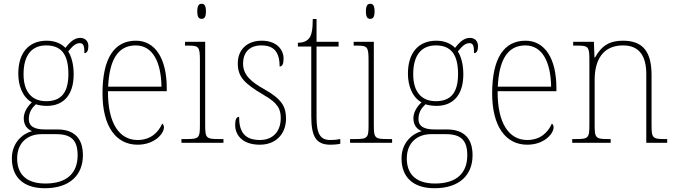

<svg xmlns="http://www.w3.org/2000/svg" viewBox="-20 -758 3587 1019"><path d="M218 241C350 241 420 171 420 66C420 -22 376 -71 284 -71H219C170 -71 133 -83 133 -126C133 -163 150 -186 171 -205C181 -199 213 -196 228 -196C323 -196 371 -261 371 -363C371 -420 358 -460 342 -485C365 -513 381 -529 404 -529C423 -529 428 -514 428 -476C442 -476 449 -490 449 -513C449 -537 435 -557 405 -557C370 -557 345 -526 327 -504C306 -526 272 -542 228 -542C132 -542 77 -477 77 -367C77 -303 100 -242 149 -215C133 -200 106 -168 106 -131C106 -92 126 -72 150 -62C101 -49 43 -2 43 83C43 179 101 241 218 241ZM225 -221C152 -221 105 -267 105 -364C105 -472 154 -517 225 -517C301 -517 343 -475 343 -365C343 -262 301 -221 225 -221ZM221 216C107 216 71 154 71 83C71 -1 127 -46 200 -46H278C357 -46 392 -15 392 66C392 159 337 216 221 216Z M710 10C801 10 850 -49 850 -82C850 -93 846 -98 841 -102C820 -55 780 -15 710 -15C615 -15 552 -101 553 -274H865V-290C865 -447 804 -542 701 -542C588 -542 524 -451 524 -262C524 -87 596 10 710 10ZM837 -298H554C560 -432 601 -517 700 -517C791 -517 835 -428 837 -298Z M1050 -658C1064 -658 1073 -666 1073 -698C1073 -729 1064 -738 1050 -738C1036 -738 1027 -729 1027 -698C1027 -666 1036 -658 1050 -658ZM943 0H1166V-20H1142C1074 -20 1069 -25 1069 -95V-536H962V-516H976C1035 -516 1041 -511 1041 -438V-95C1041 -25 1036 -20 968 -20H943Z M1359 10C1442 10 1498 -45 1498 -129C1498 -189 1478 -231 1385 -283C1310 -325 1270 -361 1270 -421C1270 -475 1300 -517 1367 -517C1430 -517 1464 -486 1464 -405C1479 -405 1485 -420 1485 -447C1485 -495 1448 -542 1369 -542C1290 -542 1242 -493 1242 -422C1242 -351 1275 -316 1378 -255C1456 -211 1470 -178 1470 -131C1470 -63 1431 -15 1359 -15C1276 -15 1249 -61 1249 -138C1235 -138 1228 -124 1228 -94C1228 -50 1258 10 1359 10Z M1734 10C1750 10 1767 9 1786 5V-20C1766 -16 1753 -15 1733 -15C1682 -15 1660 -44 1660 -135V-511H1777V-536H1660V-657H1640C1640 -599 1633 -567 1618 -552C1607 -539 1587 -531 1561 -531V-511H1632V-141C1632 -29 1660 10 1734 10Z M1945 -658C1959 -658 1968 -666 1968 -698C1968 -729 1959 -738 1945 -738C1931 -738 1922 -729 1922 -698C1922 -666 1931 -658 1945 -658ZM1838 0H2061V-20H2037C1969 -20 1964 -25 1964 -95V-536H1857V-516H1871C1930 -516 1936 -511 1936 -438V-95C1936 -25 1931 -20 1863 -20H1838Z M2286 241C2418 241 2488 171 2488 66C2488 -22 2444 -71 2352 -71H2287C2238 -71 2201 -83 2201 -126C2201 -163 2218 -186 2239 -205C2249 -199 2281 -196 2296 -196C2391 -196 2439 -261 2439 -363C2439 -420 2426 -460 2410 -485C2433 -513 2449 -529 2472 -529C2491 -529 2496 -514 2496 -476C2510 -476 2517 -490 2517 -513C2517 -537 2503 -557 2473 -557C2438 -557 2413 -526 2395 -504C2374 -526 2340 -542 2296 -542C2200 -542 2145 -477 2145 -367C2145 -303 2168 -242 2217 -215C2201 -200 2174 -168 2174 -131C2174 -92 2194 -72 2218 -62C2169 -49 2111 -2 2111 83C2111 179 2169 241 2286 241ZM2293 -221C2220 -221 2173 -267 2173 -364C2173 -472 2222 -517 2293 -517C2369 -517 2411 -475 2411 -365C2411 -262 2369 -221 2293 -221ZM2289 216C2175 216 2139 154 2139 83C2139 -1 2195 -46 2268 -46H2346C2425 -46 2460 -15 2460 66C2460 159 2405 216 2289 216Z M2778 10C2869 10 2918 -49 2918 -82C2918 -93 2914 -98 2909 -102C2888 -55 2848 -15 2778 -15C2683 -15 2620 -101 2621 -274H2933V-290C2933 -447 2872 -542 2769 -542C2656 -542 2592 -451 2592 -262C2592 -87 2664 10 2778 10ZM2905 -298H2622C2628 -432 2669 -517 2768 -517C2859 -517 2903 -428 2905 -298Z M3017 0H3221V-20H3209C3141 -20 3136 -25 3136 -95V-334C3136 -439 3179 -517 3287 -517C3377 -517 3410 -455 3410 -365V0H3521V-20H3510C3443 -20 3438 -25 3438 -95V-359C3438 -483 3393 -542 3286 -542C3216 -542 3173 -516 3138 -453H3135L3132 -536H3022V-516H3041C3102 -516 3108 -511 3108 -442V-95C3108 -25 3103 -20 3035 -20H3017Z"/></svg>

Font: Noto Serif Tamil SemiCondensed Thin
Style: Regular
Weight: 100
Width: 4
Designer: Indian Type Foundry, Tom Grace, and the Monotype Design Team
Foundry: Monotype Imaging Inc.
Version: Version 2.004